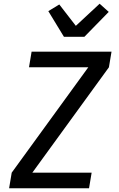

<svg xmlns="http://www.w3.org/2000/svg" viewBox="-20 -1013 640 1033"><path d="M29 0 43 -84 455 -651H136L150 -735H580L566 -651L154 -84H473L459 0ZM324 -815 240 -953 299 -989 388 -874 516 -993 565 -949 434 -815Z"/></svg>

Font: Iosevka Medium Extended
Style: Italic
Weight: 500
Width: 7
Italic angle: -9°
Monospace: yes
Designer: Belleve Invis
Foundry: Belleve Invis
Version: Version 32.5.0; ttfautohint (v1.8.4)